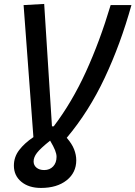

<svg xmlns="http://www.w3.org/2000/svg" viewBox="-20 -719 681 965"><path d="M186 225.6Q124.5 225.6 87.2 194.6Q49.8 163.6 49.8 113.3Q49.8 69.8 76.7 34.9Q103.5 0 147.9 -29.8L98.6 -693.4L202.1 -699.2L241.2 -84H250Q341.8 -205.1 411.9 -358.4Q481.9 -511.7 536.1 -693.4H640.6Q585.9 -497.1 506.3 -327.9Q426.8 -158.7 315.4 -26.4Q341.8 3.9 352.5 31.7Q363.3 59.6 363.3 86.4Q363.3 148.9 314.7 187.3Q266.1 225.6 186 225.6ZM148.9 92.3Q148.9 111.8 163.6 123.8Q178.2 135.7 202.1 135.7Q230 135.7 247.1 117.4Q264.2 99.1 264.2 69.3Q264.2 54.7 256.8 36.1Q249.5 17.6 231.9 -12.2Q182.6 27.3 165.8 49.3Q148.9 71.3 148.9 92.3Z"/></svg>

Font: Cascadia Code NF
Style: Italic
Weight: 400
Italic angle: -10°
Monospace: yes
Designer: Aaron Bell
Foundry: Saja Typeworks
Version: Version 2404.023; ttfautohint (v1.8.4)